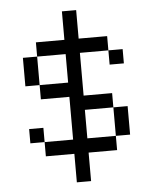

<svg xmlns="http://www.w3.org/2000/svg" viewBox="-53 -733 669 839"><g transform="rotate(-5 281.0 -313.0)"><path d="M437.5 -437.5H500V-500H437.5ZM62.5 -125H125V-187.5H62.5ZM62.5 -375H125V-500H62.5ZM125 -62.5H250V62.5H312.5V-62.5H437.5V-125H312.5V-250H437.5V-312.5H312.5V-500H437.5V-562.5H312.5V-687.5H250V-562.5H125V-500H250V-375H125V-312.5H250V-125H125ZM437.5 -125H500V-250H437.5Z"/></g></svg>

Font: ChillMoonMono
Style: Regular
Weight: 400
Designer: Warren2060
Foundry: ChillType
Version: Version 1.000;Glyphs 3.1.1 (3135)